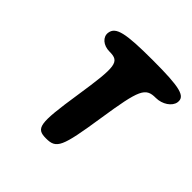

<svg xmlns="http://www.w3.org/2000/svg" viewBox="-171 -913 977 977"><g transform="rotate(45 317.5 -425.0)"><path d="M134 -696C129 -662 161 -633 207 -633C281 -633 285 -604 248 -362C211 -120 217 -92 291 -92C365 -92 378 -120 415 -362C452 -604 466 -633 540 -633C586 -633 629 -662 634 -696C641 -745 589 -758 393 -758C197 -758 141 -745 134 -696Z"/></g></svg>

Font: Hussar Skorodowane
Style: Ky
Weight: 700
Foundry: Cannot Into Space Fonts
Version: Version 0.892